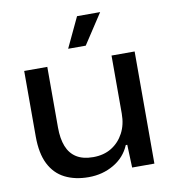

<svg xmlns="http://www.w3.org/2000/svg" viewBox="-83 -810 805 892"><g transform="rotate(-10 319.5 -364.0)"><path d="M264 9Q200 9 152.5 -15Q105 -39 79.5 -89.5Q54 -140 54 -220V-529H163V-243Q163 -190 177.5 -153.5Q192 -117 222.5 -98Q253 -79 301 -79Q351 -79 387.5 -101.5Q424 -124 445 -163.5Q466 -203 466 -255V-529H575V0H470L466 -108H459Q436 -53 383 -22Q330 9 264 9ZM273 -595 340 -737H449L356 -595Z"/></g></svg>

Font: Mona Sans SemiExpanded Medium
Style: Regular
Weight: 500
Width: 6
Designer: Deni Anggara
Foundry: GitHub
Version: Version 2.000